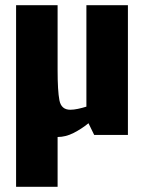

<svg xmlns="http://www.w3.org/2000/svg" viewBox="-20 -520 554 740"><path d="M202 200H42V-500H202V-250Q202 -170 209 -133.5Q216 -97 251 -97Q264 -97 280.5 -100.5Q297 -104 313 -109V-500H473V0H343L321 -45Q294 -23 263.5 -7.5Q233 8 202 8Z"/></svg>

Font: Epunda Sans ExtraBold
Style: Regular
Weight: 800
Designer: Simon Atzbach
Foundry: typofactur
Version: Version 2.204; ttfautohint (v1.8.4.7-5d5b)